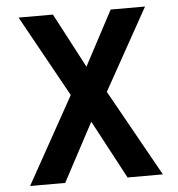

<svg xmlns="http://www.w3.org/2000/svg" viewBox="-51 -518 728 785"><g transform="rotate(-5 313.5 -125.0)"><path d="M41 220 239 -136 54 -470H195L313 -246L432 -470H573L387 -136L586 220H441L313 -20L185 220Z"/></g></svg>

Font: Kreadon
Style: Bold
Weight: 700
Designer: Reiya WATANABE
Foundry: StudioGnu
Version: Version 1.003; ttfautohint (v1.8.4.7-5d5b);gftools[0.9.32]